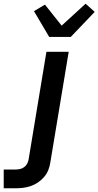

<svg xmlns="http://www.w3.org/2000/svg" viewBox="-130 -799 530 1034"><path d="M-110 215V114H-47Q-35 114 -23 111.5Q-11 109 -0.5 101.5Q10 94 16 83Q22 72 24 60L120 -520H240L141 76Q138 97 130 117Q122 137 107.5 154Q93 171 74.5 183.5Q56 196 35.5 203Q15 210 -5.5 212.5Q-26 215 -47 215ZM135 -600 53 -739 112 -774 202 -661 331 -779 380 -735 251 -600Z"/></svg>

Font: Iosevka Aile
Style: Bold Italic
Weight: 700
Italic angle: -9°
Designer: Belleve Invis
Foundry: Belleve Invis
Version: Version 28.0.1; ttfautohint (v1.8.4)